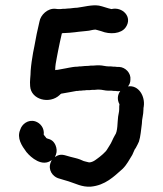

<svg xmlns="http://www.w3.org/2000/svg" viewBox="-20 -696 610 720"><path d="M518 -286C518 -289 518 -293 519 -296C525 -335 500 -378 460 -372C466 -379 469 -388 469 -397C472 -422 450 -444 427 -445H419C414 -446 410 -446 405 -446C400 -447 394 -447 387 -447C376 -447 364 -451 353 -451C346 -451 338 -451 329 -450C322 -450 316 -450 312 -449C302 -449 293 -448 283 -447C279 -447 275 -447 271 -446C259 -446 249 -444 238 -442L228 -440C216 -438 208 -436 195 -434C192 -434 190 -434 187 -433C187 -451 190 -463 193 -480L198 -506C202 -526 207 -550 212 -571C215 -572 218 -572 221 -572C234 -572 248 -574 260 -575L276 -577L296 -579C303 -580 309 -580 314 -581C319 -582 331 -585 338 -585L346 -583L360 -579C392 -566 434 -569 451 -593C479 -632 439 -672 398 -662C383 -665 366 -672 351 -675C324 -679 294 -670 269 -667C256 -667 246 -664 233 -664C228 -663 222 -663 216 -663C211 -662 206 -662 202 -662C198 -662 193 -662 188 -663C159 -666 132 -640 128 -615C121 -587 114 -552 109 -523L104 -498C100 -474 97 -456 95 -431C95 -410 91 -393 93 -373C96 -322 166 -304 204 -340C205 -342 207 -343 209 -344C209 -345 210 -345 211 -345C231 -349 249 -351 267 -355C271 -355 275 -355 278 -356C283 -356 287 -356 292 -357C296 -357 300 -357 304 -358H316C321 -359 327 -359 335 -359C342 -360 347 -360 351 -360C363 -360 374 -356 385 -356H398C403 -355 408 -355 413 -355L421 -354C424 -354 428 -354 431 -355C420 -339 419 -322 428 -305C427 -301 427 -295 427 -286C427 -276 424 -268 423 -259C420 -238 422 -203 411 -189C402 -174 399 -162 390 -149L380 -133C379 -132 378 -130 376 -128C368 -120 362 -114 354 -108C344 -101 330 -87 314 -87C307 -89 300 -90 294 -92L280 -98C270 -102 255 -105 244 -108C223 -113 208 -123 186 -107L190 -117C194 -128 193 -140 188 -152C181 -167 172 -173 156 -177C155 -178 152 -179 152 -181C149 -184 147 -187 144 -191C147 -216 131 -235 112 -241C85 -249 62 -230 56 -210C42 -178 62 -149 79 -126C96 -105 139 -68 174 -96C173 -93 171 -90 170 -87C159 -58 178 -35 197 -28C211 -24 222 -20 237 -16C263 -8 287 6 320 4C375 -1 407 -34 440 -63C456 -79 464 -96 476 -115L484 -133C485 -135 486 -138 489 -141C494 -150 498 -158 501 -165C507 -183 509 -210 512 -232C512 -251 518 -265 518 -286Z"/></svg>

Font: Dictator
Style: Regular
Weight: 500
Version: Version MIL.1277